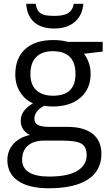

<svg xmlns="http://www.w3.org/2000/svg" viewBox="-20 -757 588 1017"><path d="M523.9 -535.2V-483.9L424.8 -472.2Q438.5 -455.1 449.2 -427.5Q460 -399.9 460 -365.2Q460 -286.6 406.2 -239.7Q352.5 -192.9 258.8 -192.9Q234.9 -192.9 213.9 -196.8Q162.1 -169.4 162.1 -127.9Q162.1 -106 180.2 -95.5Q198.2 -85 242.2 -85H336.9Q423.8 -85 470.5 -48.3Q517.1 -11.7 517.1 58.1Q517.1 147 445.8 193.6Q374.5 240.2 237.8 240.2Q132.8 240.2 75.9 201.2Q19 162.1 19 90.8Q19 42 50.3 6.3Q81.5 -29.3 138.2 -42Q117.7 -51.3 103.8 -70.8Q89.8 -90.3 89.8 -116.2Q89.8 -145.5 105.5 -167.5Q121.1 -189.5 154.8 -210Q113.3 -227.1 87.2 -268.1Q61 -309.1 61 -361.8Q61 -449.7 113.8 -497.3Q166.5 -544.9 263.2 -544.9Q305.2 -544.9 338.9 -535.2ZM97.2 89.8Q97.2 133.3 133.8 155.8Q170.4 178.2 238.8 178.2Q340.8 178.2 389.9 147.7Q439 117.2 439 64.9Q439 21.5 412.1 4.6Q385.3 -12.2 311 -12.2H213.9Q158.7 -12.2 127.9 14.2Q97.2 40.5 97.2 89.8ZM141.1 -363.8Q141.1 -307.6 172.9 -278.8Q204.6 -250 261.2 -250Q379.9 -250 379.9 -365.2Q379.9 -485.8 259.8 -485.8Q202.6 -485.8 171.9 -455.1Q141.1 -424.3 141.1 -363.8ZM267.6 -606Q199.2 -606 161.1 -639.4Q123 -672.9 118.7 -736.8H169.4Q172.4 -712.9 182.4 -699.2Q192.4 -685.5 210.2 -679.2Q228 -672.9 269.5 -672.9Q318.8 -672.9 342.3 -688.5Q365.7 -704.1 370.6 -736.8H421.4Q416.5 -675.3 375.7 -640.6Q335 -606 267.6 -606Z"/></svg>

Font: HunimalSansv1.5
Style: Regular
Weight: 400
Foundry: Ascender Corporation
Version: Version 1.10